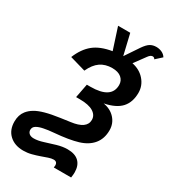

<svg xmlns="http://www.w3.org/2000/svg" viewBox="-280 -993 1173 1322"><g transform="rotate(30 307.0 -331.5)"><path d="M569.8 -210.9Q569.8 -144.5 533.7 -100.1Q497.6 -55.7 429.9 -35.2Q362.3 -14.6 245.6 -4.9Q202.6 -1.5 169.4 5.4Q136.2 11.7 115.7 23.9Q95.2 36.1 95.2 59.1Q95.2 75.7 107.9 87.2Q120.6 98.6 145.5 98.6Q177.2 98.6 218.3 85.4Q259.3 72.3 303 59.3Q346.7 46.4 386.2 46.4Q445.8 46.4 476.3 76.2Q506.8 106 506.8 161.1Q506.8 178.2 502.9 202.6H365.2L367.2 186Q367.2 155.8 337.9 155.8Q320.8 155.8 297.4 163.8Q273.9 171.9 246.6 181.6Q218.8 191.4 187.7 199.5Q156.7 207.5 124 207.5Q55.7 207.5 13.9 168.9Q-27.8 130.4 -27.8 63.5Q-27.8 11.2 -0.5 -23.4Q18.1 -46.9 46.4 -63.7Q74.7 -80.6 120.1 -93.3Q165.5 -106 234.9 -115.7L308.1 -126Q428.7 -141.1 428.7 -211.9Q428.7 -249 392.8 -271.5Q356.9 -293.9 283.7 -293.9H255.9L277.3 -404.8H305.2Q471.2 -404.8 471.2 -513.7Q471.2 -548.3 445.6 -570.1Q419.9 -591.8 372.6 -591.8Q318.4 -591.8 279.5 -565.2Q240.7 -538.6 213.9 -480L88.9 -516.1Q120.6 -594.2 172.9 -636.5Q225.1 -678.7 315.9 -693.4L260.7 -863.8H357.4L396 -700.2L469.2 -809.1Q494.1 -845.2 514.9 -857.4Q535.6 -869.6 563 -869.6Q586.9 -869.6 607.7 -859.9Q628.4 -850.1 639.6 -831.5L591.8 -788.1Q585.9 -800.8 572.8 -800.8Q556.6 -800.8 540.5 -778.3L475.6 -689.9Q538.6 -676.8 575.9 -633.3Q613.3 -589.8 613.3 -534.2Q613.3 -459.5 572.8 -414.3Q532.2 -369.1 441.9 -351.1Q499.5 -341.8 534.7 -303.2Q569.8 -264.6 569.8 -210.9Z"/></g></svg>

Font: Arimo
Style: Bold Italic
Weight: 700
Italic angle: -12°
Designer: Steve Matteson
Foundry: Monotype Imaging Inc.
Version: Version 1.33